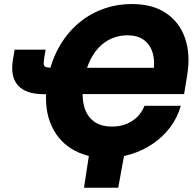

<svg xmlns="http://www.w3.org/2000/svg" viewBox="-20 -758 948 935"><path d="M497.6 10.7Q399.4 10.7 327.9 -33.7Q256.3 -78.1 224.1 -162.1Q191.9 -246.1 211.4 -364.7Q225.6 -450.2 262.2 -519Q298.8 -587.9 353.3 -637Q407.7 -686 476.3 -712.2Q544.9 -738.3 623.5 -738.3Q722.7 -738.3 788.3 -694.3Q854 -650.4 881.1 -572.3Q908.2 -494.1 891.6 -392.1L876.5 -299.8H314.5L335.4 -427.7H764.2L727.5 -412.6Q734.9 -457 724.4 -496.8Q713.9 -536.6 683.3 -561.3Q652.8 -585.9 600.6 -585.9Q546.4 -585.9 502.4 -559.6Q458.5 -533.2 429.2 -483.4Q399.9 -433.6 388.2 -363.8Q376.5 -293.5 388.7 -243.9Q400.9 -194.3 435.5 -168Q470.2 -141.6 525.4 -141.6Q553.2 -141.6 577.9 -148.4Q602.5 -155.3 623 -168.5Q643.6 -181.6 658.9 -200.4Q674.3 -219.2 683.6 -242.7H860.4Q844.7 -186.5 810.1 -139.9Q775.4 -93.3 726.8 -59.6Q678.2 -25.9 619.6 -7.6Q561 10.7 497.6 10.7ZM51.3 -516.1H202.1L195.8 -478.5Q191.9 -456.1 193.1 -445.3Q194.3 -434.6 203.6 -431.4Q212.9 -428.2 232.9 -428.2H270L249 -299.3H192.9Q106 -299.3 67.6 -342Q29.3 -384.8 43 -467.3ZM389.2 156.2 417.5 -31.2H589.8L555.7 156.2Z"/></svg>

Font: Inter 24pt ExtraBold
Style: Italic
Weight: 800
Italic angle: -9.3988°
Designer: Rasmus Andersson
Foundry: rsms
Version: Version 4.001;git-66647c0bb